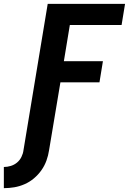

<svg xmlns="http://www.w3.org/2000/svg" viewBox="-64 -755 684 998"><path d="M-44 223V113Q-26 113 -8 107.5Q10 102 24.5 90Q39 78 47.5 60.5Q56 43 58 26L184 -735H586L568 -625H299L268 -437H471L453 -327H250L191 26Q187 53 177.5 79.5Q168 106 151.5 129.5Q135 153 112.5 172Q90 191 63.5 202.5Q37 214 10 218.5Q-17 223 -44 223Z"/></svg>

Font: Iosevka Aile Extrabold
Style: Italic
Weight: 800
Italic angle: -9°
Designer: Belleve Invis
Foundry: Belleve Invis
Version: Version 31.1.0; ttfautohint (v1.8.4)